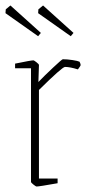

<svg xmlns="http://www.w3.org/2000/svg" viewBox="-24 -670 328 700"><path d="M89 -7V-421H31V-438Q89 -450 98 -450Q100 -450 109 -443Q118 -436 118 -433L116 -371Q137 -393 169.5 -423.5Q202 -454 205 -454Q221 -454 240.5 -451Q260 -448 266 -445Q270 -437 270 -433Q270 -431 266.5 -426Q263 -421 260 -417Q231 -426 213 -426Q203 -426 118 -342V-19H186V-2Q119 10 109 10Q107 10 98 3Q89 -4 89 -7ZM-4 -622 -3 -636 14 -650 125 -550 115 -538ZM115 -622 116 -636 133 -650 244 -550 234 -538Z"/></svg>

Font: Grenze Thin
Style: Regular
Weight: 250
Designer: Renata Polastri
Foundry: Omnibus-Type
Version: Version 1.002; ttfautohint (v1.8)